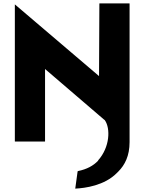

<svg xmlns="http://www.w3.org/2000/svg" viewBox="-20 -832 856 1138"><path d="M246 7 247 6V-423L598 -122H599L601 -120C636 -71 631 41 562 118V119L561 121C533 150 496 171 442 182L440 184L426 286C485 283 599 268 673 193L681 185C720 146 748 92 748 10V-811L747 -812H570L569 -811L567 -381L68 -806V6L69 7Z"/></svg>

Font: Hussar Woodtype
Style: SeBd
Weight: 900
Foundry: Cannot Into Space Fonts
Version: Version 1.07